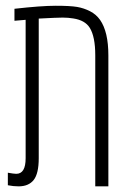

<svg xmlns="http://www.w3.org/2000/svg" viewBox="-20 -660 475 680"><path d="M31.2 -628.9Q126 -639.6 177.2 -639.6Q228.5 -639.6 252.9 -635.5Q277.3 -631.3 299.1 -620.1Q320.8 -608.9 334.5 -589.4Q363.8 -547.4 363.8 -463.9V0H317.4V-463.9Q317.4 -530.3 297.9 -561.5Q281.2 -588.4 239.3 -594.7Q221.7 -597.7 201.9 -597.7Q182.1 -597.7 117.2 -594.2V-99.6Q117.2 -45.4 99.4 -22.7Q81.5 0 45.9 0Q27.3 0 7.8 -3.9V-48.3Q29.3 -44.4 37.6 -44.4Q70.8 -44.4 70.8 -99.6V-589.8L31.2 -586.4Z"/></svg>

Font: Open Sans Hebrew Condensed Light
Style: Regular
Weight: 300
Width: 3
Foundry: Ascender Corporation, Yanek Iontef
Version: Version 2.001;PS 002.001;hotconv 1.0.70;makeotf.lib2.5.58329